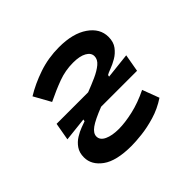

<svg xmlns="http://www.w3.org/2000/svg" viewBox="-132 -684 851 851"><g transform="rotate(-45 293.0 -258.5)"><path d="M249 9.8Q153.8 9.8 108.4 -23.2Q63 -56.2 63 -103.5Q63 -132.8 76.9 -152.8Q90.8 -172.9 111.1 -185.3Q131.3 -197.8 150.1 -204.6Q168.9 -211.4 178.2 -214.8L180.2 -224.1L67.9 -211.9L82.5 -294.4H280.3Q313.5 -307.1 344 -320.8Q374.5 -334.5 394 -350.8Q413.6 -367.2 413.6 -387.7Q413.6 -408.7 390.6 -421.6Q367.7 -434.6 325.7 -434.6Q277.3 -434.6 232.4 -418Q187.5 -401.4 137.2 -377L93.3 -456.1Q141.6 -485.8 202.4 -506.6Q263.2 -527.3 330.6 -527.3Q417 -527.3 467.5 -492.4Q518.1 -457.5 518.1 -403.8Q518.1 -372.1 502.4 -351.3Q486.8 -330.6 465.1 -317.9Q443.4 -305.2 423.8 -298.1Q404.3 -291 397 -286.1L395 -277.8L515.6 -291L501 -208.5H275.9Q216.8 -185.5 192.1 -167.7Q167.5 -149.9 167.5 -129.9Q167.5 -107.4 193.6 -95.2Q219.7 -83 261.7 -83Q300.3 -83 351.3 -94.5Q402.3 -106 457 -132.8L486.8 -53.7Q444.8 -25.9 399.4 -12.5Q354 1 314.2 5.4Q274.4 9.8 249 9.8Z"/></g></svg>

Font: Cascadia Mono
Style: Italic
Weight: 400
Italic angle: -10°
Monospace: yes
Designer: Aaron Bell
Foundry: Saja Typeworks
Version: Version 2404.023; ttfautohint (v1.8.4)